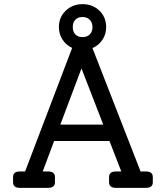

<svg xmlns="http://www.w3.org/2000/svg" viewBox="-20 -906 799 926"><path d="M684 -79Q717 -79 717 -52V-27Q717 0 684 0H539Q506 0 506 -27V-52Q506 -79 539 -79H565L508 -226H241L186 -79H212Q245 -79 245 -52V-27Q245 0 212 0H75Q43 0 43 -27V-52Q43 -79 75 -79H101L328 -675Q299 -688 281.5 -715Q264 -742 264 -775Q264 -823 297 -854.5Q330 -886 378 -886Q427 -886 459.5 -854.5Q492 -823 492 -775Q492 -741 474 -714Q456 -687 426 -674L658 -79ZM331 -775Q331 -753 343.5 -740Q356 -727 378 -727Q400 -727 413 -740Q426 -753 426 -775Q426 -797 413 -810.5Q400 -824 378 -824Q356 -824 343.5 -811Q331 -798 331 -775ZM271 -305H478L373 -576Z"/></svg>

Font: Solway
Style: Regular
Weight: 400
Designer: Mariya V. Pigoulevskaya
Foundry: The Northern Block Ltd.
Version: Version 1.000;hotconv 1.0.109;makeotfexe 2.5.65596